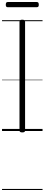

<svg xmlns="http://www.w3.org/2000/svg" viewBox="-20 -1290 439 1891"><path d="M199 14Q185 14 178.5 9.5Q172 5 172 -5V-1077Q172 -1087 178.5 -1091.5Q185 -1096 199 -1096Q213 -1096 220 -1091.5Q227 -1087 227 -1077V-5Q227 5 220.5 9.5Q214 14 199 14ZM56 -1219Q45 -1219 41 -1225.5Q37 -1232 37 -1243Q37 -1256 41 -1263Q45 -1270 56 -1270H342Q354 -1270 358 -1263Q362 -1256 362 -1243Q362 -1232 358 -1225.5Q354 -1219 342 -1219ZM0 571H399V581H0ZM0 -20H399V0H0ZM0 -505H399V-500H0ZM0 -1091H399V-1081H0Z"/></svg>

Font: Playwrite PT Guides
Style: Regular
Weight: 400
Designer: Veronika Burian, José Scaglione
Foundry: TypeTogether
Version: Version 1.003